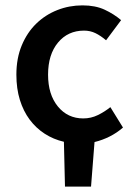

<svg xmlns="http://www.w3.org/2000/svg" viewBox="-20 -523 502 715"><path d="M222 172 218 5Q179 -4 146.5 -25Q114 -46 90.5 -77.5Q67 -109 54 -151Q41 -193 41 -245Q41 -306 61 -354Q81 -402 115 -435Q149 -468 193.5 -485.5Q238 -503 287 -503Q335 -503 369.5 -487Q404 -471 431 -448L375 -373Q355 -390 335.5 -399.5Q316 -409 293 -409Q233 -409 196 -364.5Q159 -320 159 -245Q159 -171 195.5 -126.5Q232 -82 290 -82Q319 -82 344.5 -94.5Q370 -107 391 -124L438 -48Q415 -28 388 -14.5Q361 -1 332 6L319 172Z"/></svg>

Font: CV Source Sans Light
Style: Bold
Weight: 600
Designer: Paul D. Hunt
Foundry: Adobe Systems Incorporated
Version: Version 3.001